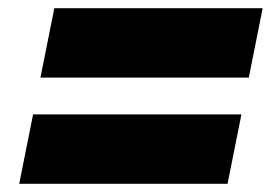

<svg xmlns="http://www.w3.org/2000/svg" viewBox="-20 -585 663 470"><path d="M113 -565H623L589 -395H79ZM61 -305H571L537 -135H27Z"/></svg>

Font: Montserrat Alternates Black
Style: Italic
Weight: 900
Italic angle: -11.3°
Designer: Julieta Ulanovsky
Foundry: Julieta Ulanovsky
Version: Version 7.200